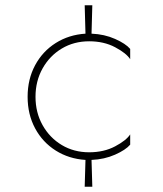

<svg xmlns="http://www.w3.org/2000/svg" viewBox="-20 -598 620 730"><path d="M115 -230Q115 -170 142 -122Q169 -74 215 -46.5Q261 -19 319 -19Q375 -19 417.5 -41.5Q460 -64 475 -87V-48Q458 -28 417.5 -10Q377 8 328 10L331 112H302L305 10Q242 6 192 -25.5Q142 -57 113.5 -110Q85 -163 85 -230Q85 -297 113.5 -350Q142 -403 192 -434.5Q242 -466 305 -470L302 -578H331L328 -470Q377 -468 417.5 -450Q458 -432 475 -412V-373Q460 -396 417.5 -418.5Q375 -441 319 -441Q261 -441 215 -413.5Q169 -386 142 -338Q115 -290 115 -230Z"/></svg>

Font: Jost* Thin
Style: Regular
Weight: 200
Version: Version 3.7